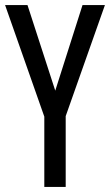

<svg xmlns="http://www.w3.org/2000/svg" viewBox="-20 -734 432 754"><path d="M197 -378 88 -714H0L154 -276V0H238V-278L392 -714H304Z"/></svg>

Font: Noto Sans Gujarati UI ExtraCondensed
Style: Regular
Weight: 400
Width: 2
Designer: Jelle Bosma - Monotype Design Team, Universal Thirst
Foundry: Monotype Imaging Inc.
Version: Version 2.106